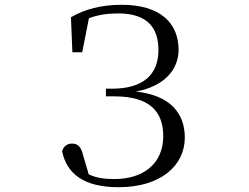

<svg xmlns="http://www.w3.org/2000/svg" viewBox="-20 -765 1040 801"><path d="M475 16C650 16 751 -74 751 -191C751 -288 695 -367 547 -383C666 -405 725 -475 725 -557C725 -671 646 -745 488 -745C404 -745 334 -727 276 -693L282 -547H323L351 -689C388 -703 428 -709 473 -709C594 -709 641 -650 641 -556C641 -454 577 -395 448 -395H422V-363H457C604 -363 661 -300 661 -197C661 -83 579 -18 457 -18C414 -18 380 -23 350 -38L328 -113C319 -152 306 -166 280 -166C261 -166 245 -155 239 -134C259 -40 329 16 475 16Z"/></svg>

Font: Harano Aji Mincho K1
Style: Regular
Weight: 400
Foundry: Masamichi Hosoda
Version: HaranoAjiMinchoK1-Regular version 20230610;ttx 4.39.4